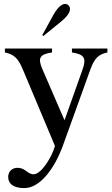

<svg xmlns="http://www.w3.org/2000/svg" viewBox="-20 -749 576 985"><path d="M97 -393 262 0C247 55 192 145 153 145C119 145 113 112 69 112C41 112 22 132 22 159C22 193 48 216 105 216C183 216 258 120 302 0L443 -391C465 -452 486 -470 531 -480V-500H349V-480C412 -470 425 -452 403 -391L311 -132L198 -393C172 -453 184 -470 247 -480V-500H5V-480C50 -470 72 -453 97 -393ZM197 -569 202 -564 293 -638C349 -683 344 -711 330 -723C316 -735 288 -734 253 -671Z"/></svg>

Font: RL Madena
Style: Regular
Weight: 400
Designer: I Kadek Wantara Putra
Foundry: Roughlines ID
Version: Version 1.000;Glyphs 3.1.2 (3151)